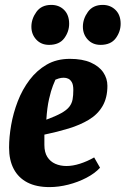

<svg xmlns="http://www.w3.org/2000/svg" viewBox="-20 -753 512 783"><path d="M182 10Q128 10 91.5 -9Q55 -28 36 -64Q17 -100 17 -151Q17 -194 25.5 -243Q34 -292 52.5 -340Q71 -388 100.5 -427Q130 -466 170.5 -489.5Q211 -513 265 -513Q316 -513 350 -498Q384 -483 401 -458Q418 -433 418 -403Q418 -354 398 -320Q378 -286 342 -264.5Q306 -243 260 -229Q214 -215 161 -204V-162Q161 -132 173 -113Q185 -94 205.5 -85Q226 -76 251 -76Q277 -76 306.5 -85.5Q336 -95 364 -111L388 -69Q367 -46 332.5 -28Q298 -10 258.5 0Q219 10 182 10ZM169 -265Q207 -279 229.5 -291.5Q252 -304 262.5 -317.5Q273 -331 276 -347.5Q279 -364 279 -386Q279 -407 273 -417.5Q267 -428 258.5 -432Q250 -436 240 -436Q229 -436 219.5 -433Q210 -430 206 -428Q204 -424 196 -404Q188 -384 180 -349Q172 -314 169 -265ZM390 -570Q358 -570 338 -591.5Q318 -613 318 -644Q318 -676 338.5 -704.5Q359 -733 399 -733Q430 -733 451 -712.5Q472 -692 472 -656Q472 -624 452 -597Q432 -570 390 -570ZM180 -570Q148 -570 128 -591.5Q108 -613 108 -644Q108 -676 128.5 -704.5Q149 -733 189 -733Q221 -733 241.5 -712.5Q262 -692 262 -656Q262 -624 242 -597Q222 -570 180 -570Z"/></svg>

Font: Faustina ExtraBold
Style: Italic
Weight: 800
Italic angle: -8°
Designer: Alfonso Garcia
Foundry: http://www.omnibus-type.com
Version: Version 1.200